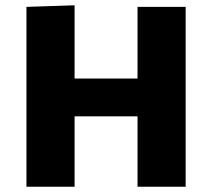

<svg xmlns="http://www.w3.org/2000/svg" viewBox="-20 -706 802 726"><path d="M682 0V-680H500V-409H262V-686L80 -680V0H262V-266H500V0Z"/></svg>

Font: Catamaran Thin Black
Style: Regular
Weight: 900
Version: Version 2.000